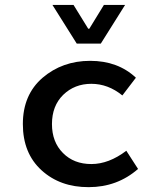

<svg xmlns="http://www.w3.org/2000/svg" viewBox="-20 -751 640 783"><path d="M293 -573.2 193.8 -731H279.8L339.8 -633.8H344.2L403.8 -731H490.2L391.1 -573.2ZM153.3 -433.6Q234.4 -502.9 347.7 -502.9Q460.9 -502.9 534.2 -434.1L479 -361.8Q420.9 -409.2 352.5 -409.2Q284.2 -409.2 237.8 -364.3Q191.9 -319.3 191.9 -245.1Q191.9 -171.9 236.8 -127Q281.2 -82 352.5 -82Q423.8 -82 495.1 -136.2L543 -62Q458 12.2 341.8 12.2Q225.6 12.7 149.4 -56.6Q73.2 -126 73.2 -245.1Q73.2 -364.3 153.3 -433.6Z"/></svg>

Font: SourceCodePro-Semibold
Style: Regular
Weight: 600
Monospace: yes
Designer: Paul D. Hunt
Foundry: Adobe Systems Incorporated
Version: Version 1.009;PS 1.000;hotconv 1.0.70;makeotf.lib2.5.5900